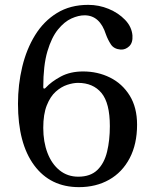

<svg xmlns="http://www.w3.org/2000/svg" viewBox="-20 -758 636 790"><path d="M305 12Q187 12 120.5 -78Q54 -168 54 -331Q54 -410 71.5 -483Q89 -556 124.5 -613.5Q160 -671 214.5 -704.5Q269 -738 343 -738Q387 -738 427 -721.5Q467 -705 494.5 -676.5Q522 -648 525 -612Q527 -582 511.5 -567.5Q496 -553 477 -554Q449 -556 436.5 -575Q424 -594 416 -616Q391 -695 328 -695Q303 -695 274 -682Q245 -669 218.5 -636.5Q192 -604 175 -546.5Q158 -489 158 -399Q158 -394 161.5 -393.5Q165 -393 168 -397Q191 -422 230 -443Q269 -464 322 -464Q382 -464 432.5 -439Q483 -414 513.5 -365Q544 -316 544 -245Q544 -165 513.5 -107Q483 -49 429 -18.5Q375 12 305 12ZM302 -31Q352 -31 380.5 -58.5Q409 -86 420.5 -133.5Q432 -181 432 -239Q432 -334 397.5 -375.5Q363 -417 301 -417Q281 -417 256.5 -409Q232 -401 209.5 -381Q187 -361 172.5 -324.5Q158 -288 158 -232Q158 -174 175.5 -128.5Q193 -83 225.5 -57Q258 -31 302 -31Z"/></svg>

Font: Zen Old Mincho SemiBold
Style: Regular
Weight: 600
Version: Version 1.500